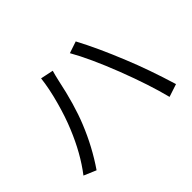

<svg xmlns="http://www.w3.org/2000/svg" viewBox="-126 -980 1252 1252"><g transform="rotate(-45 500.0 -354.0)"><path d="M228.5 -317.4Q261.7 -396.5 290 -500Q318.4 -603.5 328.1 -688.5L417 -669.9Q408.2 -640.6 398.4 -596.7Q360.4 -414.1 307.6 -284.2Q248 -136.7 160.2 -8.8L75.2 -44.9Q164.1 -160.2 228.5 -317.4ZM721.7 -355.5Q643.6 -555.7 577.1 -671.9L658.2 -699.2Q729.5 -565.4 803.7 -381.8Q866.2 -229.5 923.8 -40L835 -10.7Q798.8 -155.3 721.7 -355.5Z"/></g></svg>

Font: Gen Shin Gothic Regular
Style: Regular
Weight: 400
Designer: [Source Han Sans]
Ryoko NISHIZUKA  (kana & ideographs); Paul D. Hunt (Latin, Greek & Cyrillic); Wenlong ZHANG  (bopomofo
Version: Version 1.002.20150607